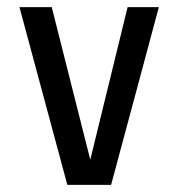

<svg xmlns="http://www.w3.org/2000/svg" viewBox="-20 -520 502 540"><path d="M338.9 -500H426.8L292.5 0H169.4L34.7 -500H125.5L233.9 -70.8Z"/></svg>

Font: Moulpali
Style: Regular
Weight: 400
Designer: Danh Hong
Version: Version 8.002; ttfautohint (v1.8.3)